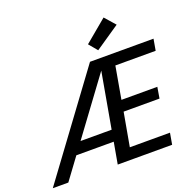

<svg xmlns="http://www.w3.org/2000/svg" viewBox="-175 -1106 1278 1267"><g transform="rotate(-20 464.0 -472.0)"><path d="M-17 0 499 -700H945L931 -620H648L608 -393H860L847 -315H595L553 -80H835L821 0H439L549 -620L92 0ZM148 -151 204 -230H526L512 -151ZM576 -753 526 -813 683 -944 748 -870Z"/></g></svg>

Font: DM Sans 9pt Medium
Style: Italic
Weight: 500
Italic angle: -10°
Version: Version 4.004;gftools[0.9.30]